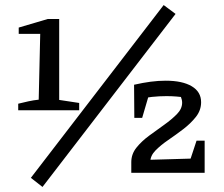

<svg xmlns="http://www.w3.org/2000/svg" viewBox="-20 -683 884 759"><path d="M52 -247V-273Q72 -278 92.5 -282.5Q113 -287 133 -289L139 -549H54V-574L169 -608H214V-288L293 -276V-247ZM148 56 102 20 627 -663 674 -628ZM499 0V-42Q499 -74 519.5 -99.5Q540 -125 570 -147Q600 -169 629.5 -190Q659 -211 679.5 -232Q700 -253 700 -277Q700 -288 695 -300.5Q690 -313 676 -326L713 -297Q696 -300 677 -301.5Q658 -303 638 -303Q610 -303 581 -300Q552 -297 522 -290L510 -348Q545 -356 575.5 -360Q606 -364 635 -364Q701 -364 738 -342Q775 -320 775 -279Q775 -247 754.5 -221Q734 -195 704.5 -172.5Q675 -150 645 -129.5Q615 -109 594.5 -88Q574 -67 574 -42V0ZM526 0V-50L768 -57L769 0ZM715 0 757 -127H789V0ZM511 -217 510 -348 581 -350 542 -217Z"/></svg>

Font: Piazzolla Thin SemiBold
Style: Regular
Weight: 600
Version: Version 2.005